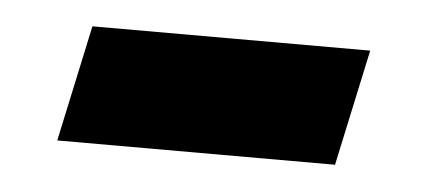

<svg xmlns="http://www.w3.org/2000/svg" viewBox="-26 -374 454 199"><g transform="rotate(5 201.0 -274.5)"><path d="M38 -214 64 -335H353L327 -214Z"/></g></svg>

Font: Raleway-v4020
Style: Bold Italic
Weight: 700
Italic angle: -12°
Designer: Matt McInerney, Pablo Impallari, Rodrigo Fuenzalida
Foundry: Matt McInerney, Pablo Impallari, Rodrigo Fuenzalida
Version: Version 4.020;PS 004.020;hotconv 1.0.88;makeotf.lib2.5.64775